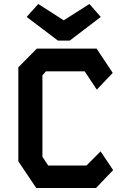

<svg xmlns="http://www.w3.org/2000/svg" viewBox="-20 -944 640 964"><path d="M165 -700H465L546 -578L466 -494L405 -586H211L193 -566V-157L222 -113H414L485 -184L548 -90L462 0H162L72 -134V-606ZM330 -740 486 -859 429 -924 300 -842 172 -924 114 -859 271 -740Z"/></svg>

Font: Kode Mono
Style: Bold
Weight: 700
Monospace: yes
Designer: Isa Ozler
Foundry: Kadena LLC
Version: Version 1.206;gftools[0.9.28]